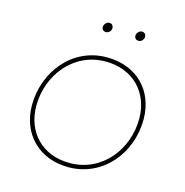

<svg xmlns="http://www.w3.org/2000/svg" viewBox="-102 -775 842 876"><g transform="rotate(15 318.5 -337.5)"><path d="M297 5C461 5 573 -135 573 -294C573 -429 481 -525 339 -525C173 -525 64 -381 64 -226C64 -91 158 5 297 5ZM298 -15C168 -15 84 -104 84 -228C84 -374 187 -505 338 -505C468 -505 553 -416 553 -292C553 -146 450 -15 298 -15ZM304 -635C316 -635 328 -646 328 -660C328 -670 321 -680 309 -680C296 -680 284 -667 284 -654C284 -643 291 -635 304 -635ZM458 -635C470 -635 482 -646 482 -660C482 -670 475 -680 463 -680C450 -680 438 -667 438 -654C438 -643 445 -635 458 -635Z"/></g></svg>

Font: Fixel Display 20240404 Thin
Style: Italic
Weight: 100
Italic angle: -10°
Designer: AlfaBravo + MacPaw
Foundry: Kyrylo Tkachov, Marchela Mozhyna, Serhii Makarenko, Maria Weinstein, Zakhar Kryvoshyya
Version: Version 1.211;Glyphs 3.2 (3225)